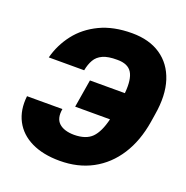

<svg xmlns="http://www.w3.org/2000/svg" viewBox="-132 -859 961 991"><g transform="rotate(20 348.0 -363.5)"><path d="M28.3 -246.1H222.7Q213.4 -192.9 241 -167.5Q268.6 -142.1 324.2 -141.6Q389.6 -142.1 421.9 -174.8Q454.1 -207.5 471.7 -280.3H280.3L305.7 -433.6H497.6Q504.9 -511.2 482.9 -546.9Q460.9 -582.5 402.3 -582Q352.1 -582.5 323.2 -569.3Q294.4 -556.2 280.3 -531.5Q266.1 -506.8 259.8 -472.7H65.4Q84.5 -545.9 130.9 -606Q177.2 -666 251.5 -701.7Q325.7 -737.3 427.7 -737.3Q522.5 -737.3 585.7 -694.3Q648.9 -651.4 674.6 -572.3Q700.2 -493.2 681.6 -383.8L674.8 -340.8Q657.2 -231.4 606.7 -152.8Q556.2 -74.2 478.3 -32.2Q400.4 9.8 299.8 9.8Q208 9.8 144 -21.5Q80.1 -52.7 49.8 -110.4Q19.5 -168 28.3 -246.1Z"/></g></svg>

Font: Inter Tight Black
Style: Italic
Weight: 900
Italic angle: -9.39999°
Designer: Rasmus Andersson
Foundry: rsms
Version: Version 3.004; ttfautohint (v1.8.4.7-5d5b)